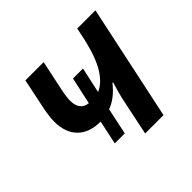

<svg xmlns="http://www.w3.org/2000/svg" viewBox="-135 -695 849 849"><g transform="rotate(-45 290.0 -270.5)"><path d="M326.2 0 357.9 -152.3Q363.8 -182.1 371.1 -209Q378.4 -235.8 385.7 -260.3H381.8Q363.8 -236.8 340.1 -217.5Q316.4 -198.2 289.1 -188.5L262.7 -64H200.2L224.1 -176.3Q154.3 -176.3 116.5 -214.4Q78.6 -252.4 78.6 -321.8Q78.6 -340.8 82.3 -365.2Q85.9 -389.6 91.8 -416L117.7 -540.5H231.9L202.1 -399.4Q193.8 -359.9 193.8 -337.4Q193.8 -277.3 244.6 -270.5L272.5 -397.5H335L308.6 -276.9Q348.1 -293 378.7 -342.8Q409.2 -392.6 429.2 -480L441.9 -540.5H555.7L440.9 0Z"/></g></svg>

Font: Open Sans SemiBold
Style: Italic
Weight: 600
Italic angle: -12°
Designer: Monotype Design Team
Foundry: Monotype Imaging Inc.
Version: Version 3.003; ttfautohint (v1.8.4)